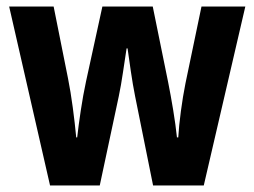

<svg xmlns="http://www.w3.org/2000/svg" viewBox="-20 -567 778 587"><path d="M393 -273Q386 -308 380 -349Q374 -390 370 -419H367Q362 -387 356 -346Q350 -305 343 -272L285 0H133L8 -547H144L188 -327Q196 -287 202.5 -238.5Q209 -190 213 -147H216Q220 -183 227 -229.5Q234 -276 243 -318L293 -547H447L494 -316Q502 -276 509.5 -230.5Q517 -185 521 -147H525Q527 -182 533 -227Q539 -272 547 -312L596 -547H730L603 0H448Z"/></svg>

Font: Noto Sans Khmer UI Condensed
Style: Bold
Weight: 700
Width: 3
Designer: Danh Hong and the Monotype Design Team
Foundry: Monotype Imaging Inc.
Version: Version 2.002; ttfautohint (v1.8.4.7-5d5b)